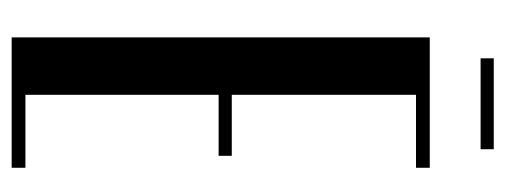

<svg xmlns="http://www.w3.org/2000/svg" viewBox="-282 -564 846 321"><g transform="rotate(90 140.5 -403.0)"><path d="M260 -699V-676H138V-368H240V-346H138V-23H260V0H42V-699ZM229 -784H77V-806H229Z"/></g></svg>

Font: Moniqa Narrow Heading
Style: Bold
Weight: 700
Width: 4
Designer: Rajesh Rajput
Foundry: Rajesh Rajput
Version: Version 1.000